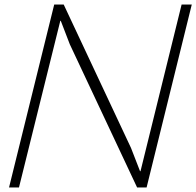

<svg xmlns="http://www.w3.org/2000/svg" viewBox="-20 -830 869 850"><path d="M629 0H587L289 -634L249 -738H247L64 0H20L220 -810H262L560 -175L600 -72H602L784 -810H829Z"/></svg>

Font: TypoPRO Sinkin Sans
Style: 200 X Light Italic
Weight: 200
Italic angle: -112°
Designer: Keith Bates
Foundry: K-Type
Version: Sinkin Sans (version 1.0)  by Keith Bates   •   © 2014   www